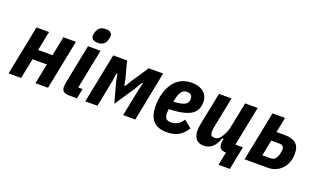

<svg xmlns="http://www.w3.org/2000/svg" viewBox="-87 -1259 3178 1912"><g transform="rotate(20 1502.5 -303.0)"><path d="M12 0 117 -525H250L209 -320H361L402 -525H535L430 0H297L340 -214H188L145 0Z M740 -590Q707 -590 689.5 -603Q672 -616 672 -640Q672 -648 673.5 -658Q675 -668 679 -680Q690 -714 712 -730Q734 -746 772 -746Q805 -746 822.5 -733Q840 -720 840 -696Q840 -689 838.5 -678.5Q837 -668 833 -656Q823 -622 800.5 -606Q778 -590 740 -590ZM737 0H653Q612 0 593.5 -16Q575 -32 575 -66Q575 -74 576.5 -85Q578 -96 579 -105L663 -525H796L712 -106H758Z M825 0 930 -525H1076L1123 -353L1137 -281H1147L1191 -353L1306 -525H1459L1355 0H1226L1284 -288L1303 -366H1293L1247 -288L1105 -76L1047 -288L1032 -366H1022L1011 -288L954 0Z M1693 12Q1590 12 1544 -42.5Q1498 -97 1498 -197Q1498 -220 1500.5 -247Q1503 -274 1507 -295Q1524 -374 1557.5 -427.5Q1591 -481 1642.5 -509Q1694 -537 1763 -537Q1802 -537 1833 -527Q1864 -517 1886.5 -498.5Q1909 -480 1921 -453Q1933 -426 1933 -392Q1933 -356 1922 -328Q1911 -300 1888.5 -278.5Q1866 -257 1830.5 -243Q1795 -229 1746 -221Q1697 -213 1633 -211Q1632 -202 1630.5 -189Q1629 -176 1629 -168Q1629 -132 1643.5 -113.5Q1658 -95 1697 -95Q1734 -95 1764 -110.5Q1794 -126 1822 -169L1902 -104Q1860 -40 1810.5 -14Q1761 12 1693 12ZM1746 -435Q1722 -435 1705 -423.5Q1688 -412 1676.5 -388.5Q1665 -365 1657 -329L1650 -296Q1698 -299 1728 -305.5Q1758 -312 1774.5 -322.5Q1791 -333 1797.5 -347.5Q1804 -362 1804 -380Q1804 -409 1789 -422Q1774 -435 1746 -435Z M2288 140 2316 0H2314Q2277 0 2258.5 -17Q2240 -34 2240 -72Q2240 -79 2241.5 -87Q2243 -95 2244 -103L2247 -120H2233Q2211 -56 2174.5 -22Q2138 12 2082 12Q2026 12 2000 -21Q1974 -54 1974 -118Q1974 -135 1978 -159Q1982 -183 1985 -198L2051 -525H2184L2121 -211Q2118 -195 2115.5 -179Q2113 -163 2113 -148Q2113 -122 2122.5 -110.5Q2132 -99 2156 -99Q2181 -99 2197.5 -111Q2214 -123 2229 -146Q2243 -168 2255 -195Q2267 -222 2273 -252L2328 -525H2461L2377 -106H2457L2408 140Z M2513 0 2618 -525H2751L2719 -364H2808Q2886 -364 2925.5 -330.5Q2965 -297 2965 -222Q2965 -175 2950.5 -134.5Q2936 -94 2908.5 -64Q2881 -34 2844 -17Q2807 0 2762 0ZM2666 -98H2752Q2781 -98 2799.5 -116Q2818 -134 2828 -176Q2832 -193 2833.5 -203Q2835 -213 2835 -221Q2835 -244 2821 -255Q2807 -266 2784 -266H2699Z"/></g></svg>

Font: IBM Plex Sans Condensed
Style: Bold Italic
Weight: 700
Width: 3
Italic angle: -11.31°
Designer: Mike Abbink, Paul van der Laan, Pieter van Rosmalen
Foundry: Bold Monday
Version: Version 3.201